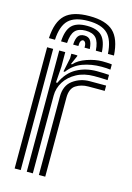

<svg xmlns="http://www.w3.org/2000/svg" viewBox="-121 -857 629 918"><g transform="rotate(15 193.5 -398.0)"><path d="M205 -796.5Q286.2 -796.5 323.6 -761.2Q361 -726 366 -644.5H336Q332 -713.2 301.5 -742.9Q271 -772.5 205 -772.5Q138.5 -772.5 108 -742.9Q77.5 -713.2 74 -644.5H44Q48.2 -726 85.6 -761.2Q123 -796.5 205 -796.5ZM205 -748.5Q255.8 -748.5 279.2 -724.4Q302.8 -700.2 306 -644.5H276.2Q273.5 -687.2 257 -705.9Q240.5 -724.5 205 -724.5Q169.2 -724.5 152.8 -705.9Q136.2 -687.2 133.8 -644.5H104Q107 -700.2 130.4 -724.4Q153.8 -748.5 205 -748.5ZM205 -700.5Q225 -700.5 234.6 -687.5Q244.2 -674.5 246.2 -644.5H220.2Q220.8 -661.5 216.1 -669Q211.5 -676.5 205 -676.5Q198.8 -676.5 194.1 -669Q189.5 -661.5 189.8 -644.5H163.8Q165.5 -674.5 175 -687.5Q184.5 -700.5 205 -700.5ZM107 0V-600H136.8L137 -528L131.5 -448.5H138.2Q162.8 -502.8 207.1 -527Q251.5 -551.2 306 -551.2Q320 -551.2 340.8 -550.5Q361.5 -549.8 367 -549V-523Q359.5 -523.8 337.9 -524.4Q316.2 -525 300.2 -525Q250.5 -525 213.8 -505.1Q177 -485.2 157 -453.4Q137 -421.5 137 -385.2V0ZM47 0V-600H77V0ZM167 0V-388Q167 -442.8 203.2 -469.4Q239.5 -496 286.2 -496Q304.2 -496 327.5 -496Q350.8 -496 367 -496V-469.8Q351 -470 326.8 -469.9Q302.5 -469.8 286.2 -469.8Q250.8 -469.8 224.6 -452.9Q198.5 -436 198.5 -391.2V0ZM152.5 -508.5 166.8 -577.5V-600H196.5L197 -596L177.8 -552H183.2Q204 -575.8 244.1 -589.6Q284.2 -603.5 320.2 -603.5Q328.8 -603.5 343.6 -602.9Q358.5 -602.2 367 -601V-575Q360 -576.2 346.2 -576.9Q332.5 -577.5 322.5 -577.5Q272.2 -577.5 229.6 -561.9Q187 -546.2 159.2 -508.5Z"/></g></svg>

Font: Big Shoulders Inline Text Thin Black
Style: Regular
Weight: 900
Version: Version 2.002